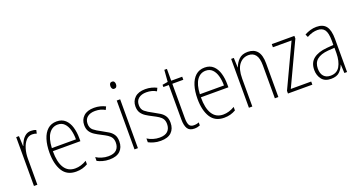

<svg xmlns="http://www.w3.org/2000/svg" viewBox="-45 -1335 3630 1954"><g transform="rotate(-20 1770.0 -358.0)"><path d="M238 -538Q252 -538 266 -535.5Q280 -533 293 -527L285 -491Q275 -495 263 -497.5Q251 -500 237 -500Q197 -500 169.5 -468.5Q142 -437 127.5 -387.5Q113 -338 113 -283V0H76V-529H106L111 -420H114Q123 -448 139 -475Q155 -502 179.5 -520Q204 -538 238 -538Z M516 -539Q573 -539 608.5 -506Q644 -473 660 -418.5Q676 -364 676 -300V-267H378Q377 -149 416.5 -86.5Q456 -24 534 -24Q596 -24 658 -61V-23Q630 -7 599.5 1.5Q569 10 532 10Q433 10 386.5 -64.5Q340 -139 340 -263Q340 -345 359.5 -407Q379 -469 418 -504Q457 -539 516 -539ZM516 -505Q457 -505 420.5 -454Q384 -403 379 -300H640Q640 -357 627 -403.5Q614 -450 586.5 -477.5Q559 -505 516 -505Z M1048 -130Q1048 -65 1009 -27.5Q970 10 893 10Q851 10 817.5 0Q784 -10 762 -22V-63Q789 -46 823 -35.5Q857 -25 893 -25Q953 -25 981.5 -53Q1010 -81 1010 -130Q1010 -163 997 -184Q984 -205 959 -221Q934 -237 900 -254Q862 -273 832.5 -292Q803 -311 785.5 -338Q768 -365 768 -407Q768 -465 807.5 -502Q847 -539 921 -539Q956 -539 987 -531Q1018 -523 1043 -510L1027 -477Q982 -505 920 -505Q868 -505 836.5 -480Q805 -455 805 -407Q805 -362 834 -338Q863 -314 916 -287Q952 -268 982.5 -249Q1013 -230 1030.5 -202.5Q1048 -175 1048 -130Z M1185 -726Q1201 -726 1208 -715Q1215 -704 1215 -689Q1215 -671 1207 -660.5Q1199 -650 1184 -650Q1169 -650 1161.5 -661Q1154 -672 1154 -688Q1154 -704 1161 -715Q1168 -726 1185 -726ZM1202 -529V0H1165V-529Z M1603 -130Q1603 -65 1564 -27.5Q1525 10 1448 10Q1406 10 1372.5 0Q1339 -10 1317 -22V-63Q1344 -46 1378 -35.5Q1412 -25 1448 -25Q1508 -25 1536.5 -53Q1565 -81 1565 -130Q1565 -163 1552 -184Q1539 -205 1514 -221Q1489 -237 1455 -254Q1417 -273 1387.5 -292Q1358 -311 1340.5 -338Q1323 -365 1323 -407Q1323 -465 1362.5 -502Q1402 -539 1476 -539Q1511 -539 1542 -531Q1573 -523 1598 -510L1582 -477Q1537 -505 1475 -505Q1423 -505 1391.5 -480Q1360 -455 1360 -407Q1360 -362 1389 -338Q1418 -314 1471 -287Q1507 -268 1537.5 -249Q1568 -230 1585.5 -202.5Q1603 -175 1603 -130Z M1818 -24Q1834 -24 1848.5 -27Q1863 -30 1873 -35V-2Q1861 3 1846 6.5Q1831 10 1812 10Q1759 10 1738 -24Q1717 -58 1717 -124V-496H1658V-520L1717 -530L1727 -657H1755V-529H1874V-496H1755V-124Q1755 -74 1768 -49Q1781 -24 1818 -24Z M2119 -539Q2176 -539 2211.5 -506Q2247 -473 2263 -418.5Q2279 -364 2279 -300V-267H1981Q1980 -149 2019.5 -86.5Q2059 -24 2137 -24Q2199 -24 2261 -61V-23Q2233 -7 2202.5 1.5Q2172 10 2135 10Q2036 10 1989.5 -64.5Q1943 -139 1943 -263Q1943 -345 1962.5 -407Q1982 -469 2021 -504Q2060 -539 2119 -539ZM2119 -505Q2060 -505 2023.5 -454Q1987 -403 1982 -300H2243Q2243 -357 2230 -403.5Q2217 -450 2189.5 -477.5Q2162 -505 2119 -505Z M2586 -539Q2652 -539 2687.5 -497Q2723 -455 2723 -365V0H2685V-356Q2685 -435 2658 -470Q2631 -505 2582 -505Q2520 -505 2480.5 -455Q2441 -405 2441 -302V0H2404V-529H2433L2437 -425H2439Q2454 -469 2488.5 -504Q2523 -539 2586 -539Z M3091 0H2827V-29L3046 -495H2844V-529H3089V-500L2870 -34H3091Z M3330 -539Q3401 -539 3434 -496Q3467 -453 3467 -357V0H3438L3433 -92H3431Q3416 -51 3385 -20.5Q3354 10 3292 10Q3225 10 3192.5 -32Q3160 -74 3160 -133Q3160 -212 3211.5 -252.5Q3263 -293 3357 -301L3430 -307V-353Q3430 -437 3405.5 -471Q3381 -505 3328 -505Q3302 -505 3274 -497.5Q3246 -490 3214 -472L3200 -503Q3230 -520 3263 -529.5Q3296 -539 3330 -539ZM3360 -271Q3280 -264 3239.5 -230.5Q3199 -197 3199 -133Q3199 -80 3225 -51Q3251 -22 3298 -22Q3367 -22 3398.5 -76Q3430 -130 3431 -218V-276Z"/></g></svg>

Font: Noto Sans Khmer UI Condensed ExtraLight
Style: Regular
Weight: 200
Width: 3
Designer: Danh Hong and the Monotype Design Team
Foundry: Monotype Imaging Inc.
Version: Version 2.002; ttfautohint (v1.8.4.7-5d5b)